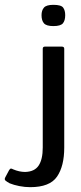

<svg xmlns="http://www.w3.org/2000/svg" viewBox="-110 -665 335 795"><path d="M-88 69 -72 39Q-68 33 -64.5 33Q-61 33 -56 36Q-30 47 -6 47Q33 46 50 20.5Q67 -5 67 -54V-463Q67 -472 76 -472H146Q156 -472 156 -463V-54Q156 23 126 66.5Q96 110 15 110Q-7 110 -30 105.5Q-53 101 -70 94Q-81 88 -87 83Q-93 78 -88 69ZM160 -602Q160 -580 150.5 -568.5Q141 -557 111 -557Q82 -557 72 -568.5Q62 -580 62 -602Q62 -622 72 -633.5Q82 -645 111 -645Q143 -645 151.5 -633.5Q160 -622 160 -602Z"/></svg>

Font: Glory Thin Medium
Style: Regular
Weight: 500
Version: Version 1.011